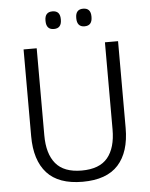

<svg xmlns="http://www.w3.org/2000/svg" viewBox="-56 -853 714 911"><g transform="rotate(-5 301.0 -398.0)"><path d="M301 11Q186.5 11 131.2 -50Q76 -111 76 -225.5V-639H138.5V-224Q138.5 -136.5 177.5 -89.5Q216.5 -42.5 301 -42.5Q386 -42.5 424.8 -89.5Q463.5 -136.5 463.5 -224V-639H526V-225.5Q526 -111 470.8 -50Q415.5 11 301 11ZM228 -723Q209.5 -723 200.5 -733.5Q191.5 -744 191.5 -764V-767Q191.5 -786.5 200.5 -796.8Q209.5 -807 228 -807Q246.5 -807 255.5 -796.8Q264.5 -786.5 264.5 -767V-764Q264.5 -744 255.5 -733.5Q246.5 -723 228 -723ZM374 -723Q356 -723 347 -733.5Q338 -744 338 -764V-767Q338 -786.5 347 -796.8Q356 -807 374 -807Q392.5 -807 401.5 -796.8Q410.5 -786.5 410.5 -767V-764Q410.5 -744 401.5 -733.5Q392.5 -723 374 -723Z"/></g></svg>

Font: Anek Gurmukhi Medium Light
Style: Regular
Weight: 300
Version: Version 1.003